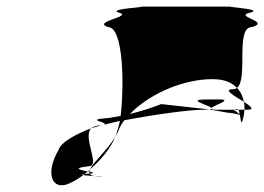

<svg xmlns="http://www.w3.org/2000/svg" viewBox="-20 -779 800 581"><path d="M157 -325C121 -264 131 -208 179 -220C193 -224 211 -234 232 -249C228 -250 226 -251 235 -252C239 -255 242 -257 246 -260C223 -265 196 -270 249 -276C285 -276 229 -363 256 -391C205 -371 164 -348 157 -325ZM307 -697C256 -714 386 -729 339 -741C300 -753 454 -759 397 -759H691C631 -759 785 -753 738 -741C683 -729 803 -714 742 -697C691 -697 732 -540 697 -513C680 -531 655 -542 607 -539C519 -534 426 -489 373 -434C405 -442 437 -452 468 -464L613 -448C609 -448 605 -447 596 -447C556 -447 456 -434 356 -415C349 -406 344 -397 340 -388C338 -380 332 -372 329 -365C332 -372 334 -380 336 -387C338 -394 341 -403 343 -413C325 -409 307 -405 292 -401C319 -409 226 -416 308 -422C321 -424 331 -426 345 -428C356 -520 354 -697 307 -697ZM256 -391C262 -396 273 -400 287 -400C288 -400 289 -401 290 -401C279 -398 267 -394 256 -391ZM232 -249 235 -252C238 -253 244 -253 252 -254C254 -250 257 -248 265 -246C252 -247 240 -248 232 -249ZM246 -260 252 -266 250 -260ZM290 -401H292ZM250 -260C249 -258 252 -256 252 -254H257C267 -256 259 -258 250 -260ZM252 -266C283 -293 314 -328 329 -365C304 -324 262 -288 252 -266ZM265 -246C270 -245 278 -244 288 -244C300 -244 282 -245 265 -246ZM605 -478C539 -478 614 -461 620 -452C628 -461 686 -478 644 -478ZM613 -448 669 -438C675 -438 695 -435 706 -431C709 -415 709 -398 715 -418C718 -428 719 -438 720 -447H701C704 -444 704 -439 705 -433C699 -438 691 -446 687 -446C687 -447 690 -447 690 -447H635C625 -447 620 -448 620 -450C619 -449 616 -448 613 -448ZM620 -452V-450ZM685 -509C653 -509 690 -488 718 -471C715 -487 708 -502 697 -513C693 -510 690 -509 685 -509ZM690 -447C695 -450 699 -450 701 -447ZM718 -471C738 -458 752 -447 729 -447H720C720 -455 720 -463 718 -471ZM709 -430C710 -429 711 -429 712 -428C713 -426 711 -428 709 -430Z"/></svg>

Font: bitstorm
Style: suextobl
Weight: 400
Version: Version 0.2